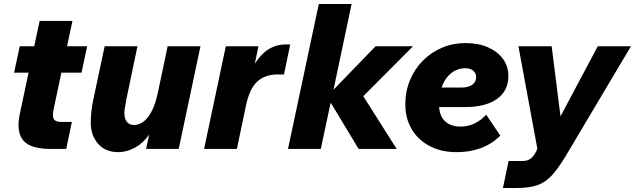

<svg xmlns="http://www.w3.org/2000/svg" viewBox="-20 -740 3155 954"><path d="M81 -186 122 -379H50L78 -510H150L177 -636H340L313 -510H413L385 -379H285L247 -200Q243 -180 243 -167Q243 -149 253.5 -141.5Q264 -134 289 -134H337L309 0H233Q149 0 110.5 -28.5Q72 -57 72 -119Q72 -146 81 -186Z M868 0H706L721 -71Q691 -28 650 -6Q609 16 569 16Q503 16 467 -26Q431 -68 431 -129Q431 -155 434 -185.5Q437 -216 444 -247L500 -510H663L608 -247Q598 -197 598 -178Q598 -150 610.5 -134.5Q623 -119 645 -119Q686 -119 717 -160.5Q748 -202 764 -278L813 -510H976Z M994 0 1102 -510H1264L1246 -423Q1306 -519 1399 -519H1422L1391 -370H1360Q1296 -370 1258 -334.5Q1220 -299 1203 -219L1157 0Z M1411 0 1564 -720H1727L1637 -294L1846 -510H2032L1785 -262L1951 0H1762L1623 -230L1574 0Z M2466 -66Q2383 16 2249 16Q2173 16 2115.5 -14Q2058 -44 2026 -97.5Q1994 -151 1994 -222Q1994 -286 2017 -341.5Q2040 -397 2081 -438.5Q2122 -480 2176.5 -503Q2231 -526 2294 -526Q2357 -526 2404.5 -505Q2452 -484 2479 -447.5Q2506 -411 2506 -362Q2506 -289 2449.5 -248.5Q2393 -208 2291 -208H2162Q2165 -161 2193 -136Q2221 -111 2269 -111Q2340 -111 2396 -170ZM2293 -401Q2251 -401 2220 -375Q2189 -349 2174 -305H2272Q2307 -305 2326.5 -319Q2346 -333 2346 -357Q2346 -377 2331 -389Q2316 -401 2293 -401Z M2479 194 2507 60H2575Q2601 60 2617 48Q2633 36 2646 8L2650 -1L2556 -510H2721L2765 -162L2950 -510H3115L2788 40Q2751 101 2719 134.5Q2687 168 2647.5 181Q2608 194 2549 194Z"/></svg>

Font: Wix Madefor Text ExtraBold
Style: Italic
Weight: 800
Italic angle: -12°
Designer: Dalton Maag Ltd
Foundry: Dalton Maag Ltd
Version: Version 3.100